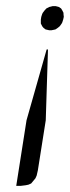

<svg xmlns="http://www.w3.org/2000/svg" viewBox="-20 -437 229 629"><path d="M33.2 171.9 66.9 -43 132.8 -274.9H137.2L129.9 -43L104 121.1L100.1 138.2L96.2 147L89.8 154.8L82 164.1L73.2 168L64 169.9L47.9 171.9ZM113.8 -359.9V-363.8V-373L115.2 -381.8L118.2 -391.1L120.1 -395L126 -402.8L131.8 -409.2L141.1 -414.1L145 -415L152.8 -417H162.1L169.9 -415L172.9 -414.1L180.2 -409.2L184.1 -402.8L188 -395V-391.1L189 -381.8L187 -373L184.1 -363.8L182.1 -359.9L175.8 -351.1L169.9 -346.2L162.1 -340.8L158.2 -339.8L148.9 -337.9H141.1L132.8 -339.8L128.9 -340.8L122.1 -346.2L118.2 -351.1Z"/></svg>

Font: Petahja
Style: Italic
Weight: 400
Designer: T. Christopher White
Version: Version 1.1